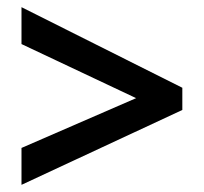

<svg xmlns="http://www.w3.org/2000/svg" viewBox="-20 -628 570 536"><path d="M40 -215V-112L489 -321V-383L40 -608V-505L360 -354Z"/></svg>

Font: Noto Sans Ethiopic SemiCondensed SemiBold
Style: Regular
Weight: 600
Width: 4
Designer: Monotype Design Team
Foundry: Monotype Imaging Inc.
Version: Version 2.102